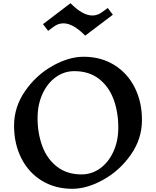

<svg xmlns="http://www.w3.org/2000/svg" viewBox="-20 -1161 975 1201"><path d="M868 -410Q868 -293 799 -194Q730 -95 627.5 -37.5Q525 20 432 20Q325 20 242 -30.5Q159 -81 113.5 -171Q68 -261 68 -375Q68 -492 137 -591.5Q206 -691 308 -748.5Q410 -806 503 -806Q611 -806 694 -755Q777 -704 822.5 -614Q868 -524 868 -410ZM215 -423Q215 -326 245 -246Q275 -166 337 -118Q399 -70 490 -70Q554 -70 606.5 -108Q659 -146 689.5 -213Q720 -280 720 -363Q720 -461 690 -541Q660 -621 598 -668.5Q536 -716 445 -716Q381 -716 328.5 -678Q276 -640 245.5 -573Q215 -506 215 -423ZM558 -1064Q589 -1064 617 -1084L654 -1111L686 -1069L513 -938Q437 -1015 377 -1015Q344 -1015 316 -994L281 -968L249 -1010L421 -1141Q497 -1064 558 -1064Z"/></svg>

Font: InknutAntiqua
Style: Medium
Weight: 500
Designer: Claus Eggers Srensen
Foundry: Claus Eggers Srensen
Version: Version 1.000; ttfautohint (v1.2) -l 7 -r 28 -G 50 -x 13 -D 